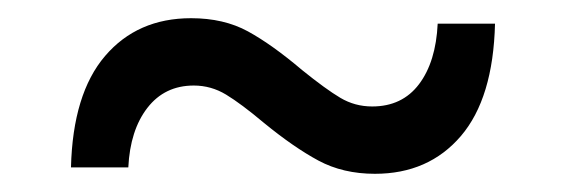

<svg xmlns="http://www.w3.org/2000/svg" viewBox="-20 -456 622 211"><path d="M270 -321Q245 -342 228.5 -352Q212 -362 193 -362Q161 -362 142 -337.5Q123 -313 121 -272H58Q60 -353 95.5 -394.5Q131 -436 190 -436Q226 -436 252.5 -421.5Q279 -407 312 -379Q338 -358 354 -348.5Q370 -339 389 -339Q422 -339 440.5 -363.5Q459 -388 461 -430H524Q522 -348 486.5 -306.5Q451 -265 392 -265Q357 -265 330 -279.5Q303 -294 270 -321Z"/></svg>

Font: Idrija
Style: Regular
Weight: 500
Designer: Julieta Ulanovsky
Foundry: Julieta Ulanovsky
Version: Version 7.200